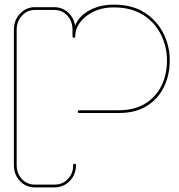

<svg xmlns="http://www.w3.org/2000/svg" viewBox="-20 -809 772 829"><path d="M130 0Q92 0 66 -27.5Q40 -55 40 -96V-681Q40 -722 66.5 -750Q93 -778 130 -778H214Q248 -778 273.5 -755.5Q299 -733 304 -698Q321 -740 366.5 -764.5Q412 -789 471 -789Q551 -789 604.5 -754.5Q658 -720 685.5 -665Q713 -610 713 -548Q713 -486 688 -434Q663 -382 614 -351.5Q565 -321 492 -321H322Q316 -321 316 -327Q316 -333 322 -333H492Q561 -333 607.5 -362Q654 -391 677.5 -439.5Q701 -488 701 -548Q701 -607 675 -659.5Q649 -712 598 -744.5Q547 -777 471 -777Q413 -777 370.5 -751.5Q328 -726 312 -688Q305 -673 305 -653Q305 -646 299 -646Q293 -646 293 -653V-681Q293 -718 270.5 -742Q248 -766 214 -766H130Q97 -766 74.5 -741Q52 -716 52 -681V-96Q52 -60 74.5 -36Q97 -12 130 -12H216Q250 -12 273 -36Q296 -60 296 -96Q296 -102 302 -102Q308 -102 308 -96Q308 -56 281.5 -28Q255 0 216 0Z"/></svg>

Font: Moirai One
Style: Regular
Weight: 400
Designer: Jiyeon Park
Foundry: JAMO
Version: Version 1.000; ttfautohint (v1.8.4.7-5d5b);gftools[0.9.29]